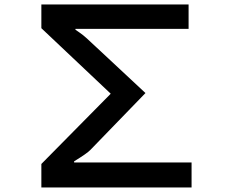

<svg xmlns="http://www.w3.org/2000/svg" viewBox="-20 -805 1040 850"><path d="M163.1 -785.2H814.9V-677.2H314V-673.3Q316.9 -671.4 333 -660.2Q348.1 -649.9 365.2 -634.3L624 -393.1L379.9 -141.1Q365.7 -126 308.1 -90.8V-85.9H828.1V24.9H163.1V-79.1L470.2 -390.1L163.1 -680.2Z"/></svg>

Font: FORM UDPGothic
Style: Bold
Weight: 700
Foundry: Pronama LLC
Version: Version 1.051